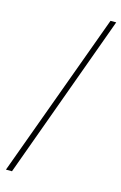

<svg xmlns="http://www.w3.org/2000/svg" viewBox="-142 -841 679 1077"><g transform="rotate(15 198.0 -303.0)"><path d="M8.8 175.8 359.4 -782.2H392.6L43.9 175.8Z"/></g></svg>

Font: Bpmf Zihi Sans ExtraLight
Style: ExtraLight
Weight: 250
Foundry: But Ko
Version: Version 1.320